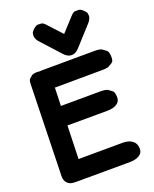

<svg xmlns="http://www.w3.org/2000/svg" viewBox="-185 -1124 995 1244"><g transform="rotate(-20 312.5 -502.0)"><path d="M143.1 -734.4Q134.8 -735.4 124.5 -735.8Q95.2 -735.4 86.2 -727.5Q77.1 -719.7 67.9 -711.9Q58.6 -704.1 58.1 -677.2L42 -47.9Q41 -18.6 57.6 -0.5Q74.7 18.6 105 19H111.3Q117.7 19.5 124 19.5L491.7 18.1Q530.8 17.6 555.7 2Q580.6 -13.2 579.6 -44.4Q578.6 -79.1 553.7 -97.7Q528.8 -115.7 488.3 -115.7L183.6 -114.3L190.4 -343.3L464.8 -344.2Q506.8 -344.2 532.2 -360.4Q556.6 -376 555.7 -406.7Q554.7 -441.4 542.2 -450.7Q529.8 -460 517.3 -469Q504.9 -478 460.9 -478L193.8 -476.6L197.8 -601.6Q340.3 -602.5 522 -603.5Q561 -603.5 573.5 -611.3Q585.9 -619.1 598.4 -626.7Q610.8 -634.3 609.9 -665.5Q608.9 -700.2 596.4 -709.5Q584 -718.8 571.5 -728Q559.1 -737.3 518.6 -737.3L153.8 -735.4Q148.4 -734.9 143.1 -734.4ZM373 -762.2Q400.4 -761.7 424.8 -789.1L541 -917Q552.7 -930.2 555.9 -937Q559.1 -943.8 562 -950.7Q564.9 -957.5 564.2 -965.1Q563.5 -972.7 562.7 -980Q562 -987.3 550.3 -999.5Q528.8 -1021.5 516.4 -1021.7Q503.9 -1022 491.2 -1022.2Q478.5 -1022.5 458 -1000.5L373 -907.7L287.6 -1000.5Q269.5 -1021 257.6 -1021.7Q245.6 -1022.5 233.6 -1022.9Q221.7 -1023.4 201.2 -1004.9Q198.7 -1002.4 195.8 -999.5Q184.6 -987.3 183.8 -980Q183.1 -972.7 182.1 -965.1Q181.2 -957.5 184.1 -950.7Q187 -943.8 189.9 -936.8Q192.9 -929.7 204.6 -917L320.8 -789.1Q345.7 -761.7 373 -762.2Z"/></g></svg>

Font: Comic Relief
Style: Bold
Weight: 700
Designer: Jeff Davis
Foundry: Loudifier
Version: Version 1.200; ttfautohint (v1.8.4.7-5d5b)